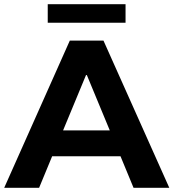

<svg xmlns="http://www.w3.org/2000/svg" viewBox="-29 -893 825 913"><path d="M544 -150H219L157 0H-9L303 -700H463L776 0H606ZM380 -536 271 -273H493L384 -536ZM198 -873H568V-785H198Z"/></svg>

Font: CMG Sans
Style: Bold
Weight: 700
Designer: Julieta Ulanovsky
Foundry: Julieta Ulanovsky
Version: Version 7.200